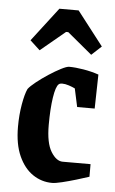

<svg xmlns="http://www.w3.org/2000/svg" viewBox="-52 -729 465 775"><g transform="rotate(5 181.0 -341.5)"><path d="M189 10Q146 10 110.5 -14Q75 -38 53.5 -85.5Q32 -133 32 -204Q32 -252 39.5 -295Q47 -338 57 -359Q66 -371 88 -388.5Q110 -406 136 -423Q162 -440 184.5 -451.5Q207 -463 217 -463Q242 -463 275 -457.5Q308 -452 337 -442L334 -304H263L247 -378Q237 -383 222 -388Q207 -393 194 -393Q186 -393 181 -389Q169 -379 162 -333Q155 -287 155 -222Q155 -149 176.5 -114Q198 -79 224 -79H337V-28Q316 -21 286 -12Q256 -3 229 3.5Q202 10 189 10ZM92 -519 52 -556 157 -693H235L341 -556L301 -519L201 -602H192Z"/></g></svg>

Font: Grenze Gotisch SemiBold
Style: Regular
Weight: 600
Designer: Renata Polastri
Foundry: Omnibus-Type
Version: Version 1.001